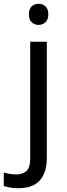

<svg xmlns="http://www.w3.org/2000/svg" viewBox="-75 -757 353 1017"><path d="M22 240Q-3 240 -22 236.5Q-41 233 -55 228V157Q-40 161 -24 164Q-8 167 11 167Q43 167 64 149.5Q85 132 85 83V-536H173V80Q173 130 157 166Q141 202 108 221Q75 240 22 240ZM78 -681Q78 -710 93 -723.5Q108 -737 130 -737Q150 -737 165.5 -723.5Q181 -710 181 -681Q181 -653 165.5 -639Q150 -625 130 -625Q108 -625 93 -639Q78 -653 78 -681Z"/></svg>

Font: lkannada15
Style: Book
Weight: 400
Designer: Jelle Bosma - Monotype Design Team
Foundry: Monotype Imaging Inc.
Version: Version 2.003